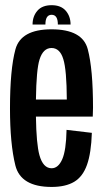

<svg xmlns="http://www.w3.org/2000/svg" viewBox="-20 -716 403 740"><path d="M179 4.5Q60 4.5 39.2 -78.5Q18.5 -161.5 18.5 -298.5Q18.5 -448.5 39.5 -525.8Q60.5 -603 178.5 -603Q298 -603 318.2 -526.5Q338.5 -450 338.5 -301Q338.5 -282.5 337.5 -266.5H118.5Q120 -161.5 132 -118Q146 -67.5 179 -67.5Q204.5 -67.5 219.8 -102Q235 -136.5 236.5 -215.5L334 -204Q331.5 -126 315.2 -80.5Q299 -35 265.8 -15.2Q232.5 4.5 179 4.5ZM118.5 -332.5H237.5Q237 -446.5 224 -488Q211 -531 178.5 -531Q146.5 -531 132.5 -487Q120 -448 118.5 -332.5ZM179 -696Q215 -696 233.5 -674.5Q252 -653 252 -621.5H203Q203 -659 179 -659Q155 -659 155 -621.5H105.5Q105.5 -653 124 -674.5Q142.5 -696 179 -696Z"/></svg>

Font: Anybody Condensed Medium
Style: Regular
Weight: 500
Width: 3
Designer: Tyler Finck
Foundry: Etcetera Type Company
Version: Version 1.010; ttfautohint (v1.8.3) -l 8 -r 50 -G 200 -x 14 